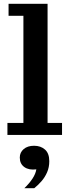

<svg xmlns="http://www.w3.org/2000/svg" viewBox="-20 -709 365 1009"><path d="M19 0V-63H103V-626H25V-689H230V-63H306V0ZM108 280Q134 255 150.5 230Q167 205 171 181Q132 186 108 169Q84 152 84 119Q84 92 104.5 74.5Q125 57 159 57Q194 57 216.5 77Q239 97 239 138Q239 170 227.5 196.5Q216 223 197.5 244Q179 265 160 280Z"/></svg>

Font: Montagu Slab 120pt Medium
Style: Regular
Weight: 500
Designer: Florian Karsten
Foundry: Florian Karsten
Version: Version 1.000